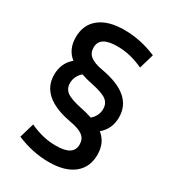

<svg xmlns="http://www.w3.org/2000/svg" viewBox="-204 -852 978 1084"><g transform="rotate(30 285.0 -310.0)"><path d="M76 76 104 -20Q150 1 190.5 10.5Q231 20 274 20Q332 20 360 2Q388 -16 388 -53Q388 -88 363 -108Q338 -128 281 -138Q66 -176 66 -323Q66 -399 121 -445Q66 -488 66 -567Q66 -649 123 -694.5Q180 -740 285 -740Q390 -740 494 -696L466 -600Q420 -621 379.5 -630.5Q339 -640 296 -640Q238 -640 210 -622Q182 -604 182 -567Q182 -532 207 -512Q232 -492 289 -482Q504 -444 504 -297Q504 -221 449 -175Q504 -132 504 -53Q504 29 447 74.5Q390 120 285 120Q180 120 76 76ZM295 -235Q328 -229 366 -216Q383 -230 393 -250Q403 -270 403 -293Q403 -330 375.5 -350Q348 -370 275 -385Q242 -391 204 -404Q187 -390 177 -370Q167 -350 167 -327Q167 -290 194.5 -270Q222 -250 295 -235Z"/></g></svg>

Font: Enso SemiBold
Style: Regular
Weight: 600
Designer: Coji Morishita
Foundry: UNDERFOREST DESIGN
Version: Version 1.000